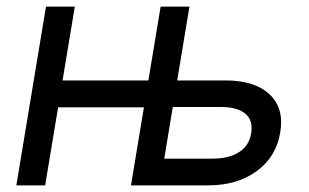

<svg xmlns="http://www.w3.org/2000/svg" viewBox="-20 -559 931 579"><path d="M446.8 0 460.4 -80.6H620.6Q669.9 -80.6 700.4 -99.9Q731 -119.1 737.3 -156.2Q744.1 -196.3 719.7 -216.3Q695.3 -236.3 646.5 -236.3H484.4L497.6 -316.4H660.6Q748.5 -316.4 793 -274.4Q837.4 -232.4 825.2 -160.2Q813 -85.9 754.2 -43Q695.3 0 607.9 0ZM29.3 0 118.7 -539.1H205.6L116.2 0ZM134.3 -235.4 147.5 -316.4H447.3L434.1 -235.4ZM375 0 464.4 -539.1H551.3L461.9 0Z"/></svg>

Font: Inter 18pt
Style: Italic
Weight: 400
Italic angle: -9.3988°
Designer: Rasmus Andersson
Foundry: rsms
Version: Version 4.001;git-66647c0bb